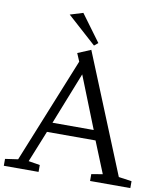

<svg xmlns="http://www.w3.org/2000/svg" viewBox="-105 -1058 967 1140"><g transform="rotate(10 378.5 -488.0)"><path d="M516.6 -41.5 584 -52.7 506.8 -242.7H213.9L137.2 -52.7L206.1 -41.5V0H-3.4V-41.5L73.7 -52.7L330.1 -686.5L309.6 -734.9L388.7 -768.1L680.7 -52.7L759.3 -41.5V0H516.6ZM236.8 -301.8H485.4L360.8 -615.2ZM304.2 -976.1 422.9 -814.9 399.9 -795.9 226.1 -952.1Z"/></g></svg>

Font: Habibi
Style: Regular
Weight: 400
Designer: Magnus Gaarde
Foundry: Magnus Gaarde
Version: Version 1.001